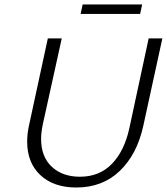

<svg xmlns="http://www.w3.org/2000/svg" viewBox="-20 -829 743 855"><path d="M348 -809H613L604 -767H339ZM101 -198Q101 -231 108 -265L193 -658H255L171 -277Q163 -239 163 -211Q163 -131 210.5 -86.5Q258 -42 336 -42Q423 -42 478.5 -99.5Q534 -157 556 -258L642 -658H703L618 -268Q590 -141 513 -67.5Q436 6 320 6Q219 6 160 -49Q101 -104 101 -198Z"/></svg>

Font: Ysabeau Infant Semilight
Style: Italic
Weight: 300
Italic angle: -12°
Designer: Christian Thalmann (Catharsis Fonts)
Version: Version 0.003